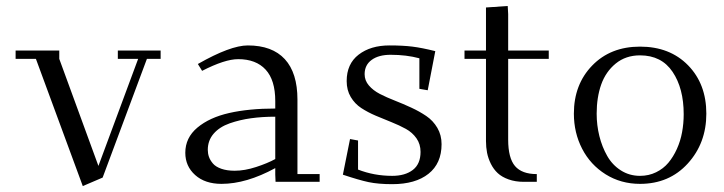

<svg xmlns="http://www.w3.org/2000/svg" viewBox="-20 -608 2421 642"><path d="M32.2 -411.1V-439H178.2V-411.1L309.1 -53.2L441.9 -411.1H374V-439H517.1V-411.1H471.2L323.2 -14.2L256.8 14.2L100.1 -411.1Z M599.6 -97.2Q599.6 -147.5 640.1 -181.4Q680.7 -215.3 746.6 -230.2Q812.5 -245.1 900.4 -245.1V-270Q900.4 -340.3 868.2 -375.2Q835.9 -410.2 776.4 -410.2Q731.9 -410.2 655.8 -371.1L641.6 -394Q750.5 -456.1 808.6 -456.1Q890.1 -456.1 932.4 -410.2Q974.6 -364.3 974.6 -274.9V-25.9H1048.8V0H901.4L900.4 -23.9V-45.9Q803.7 6.8 720.7 6.8Q665.5 6.8 632.6 -22.7Q599.6 -52.2 599.6 -97.2ZM674.8 -106.9Q674.8 -94.7 678.7 -83.5Q682.6 -72.3 691.9 -61.3Q701.2 -50.3 720 -43.7Q738.8 -37.1 764.6 -37.1Q798.3 -37.1 836.4 -49.6Q874.5 -62 900.4 -76.2V-217.8Q856.9 -217.8 819.6 -212.6Q782.2 -207.5 748 -195.6Q713.9 -183.6 694.3 -160.9Q674.8 -138.2 674.8 -106.9Z M1126.5 -23.9 1150.4 -143.1 1177.2 -138.2V-41Q1231 -20 1291.5 -20Q1334.5 -20 1360.4 -39.8Q1386.2 -59.6 1386.2 -100.1Q1386.2 -126 1372.6 -145.5Q1358.9 -165 1337.2 -177Q1315.4 -189 1289.1 -199.5Q1262.7 -210 1236.3 -221.2Q1210 -232.4 1188.2 -246.6Q1166.5 -260.7 1152.8 -283.7Q1139.2 -306.6 1139.2 -336.9Q1139.2 -394.5 1179.2 -425.3Q1219.2 -456.1 1282.2 -456.1Q1327.6 -456.1 1359.1 -452.1Q1390.6 -448.2 1435.5 -437L1410.2 -306.2L1382.3 -311V-413.1Q1338.9 -424.8 1286.1 -424.8Q1246.1 -424.8 1222.7 -407.7Q1199.2 -390.6 1199.2 -359.9Q1199.2 -338.9 1213.4 -322.3Q1227.5 -305.7 1250.2 -293.9Q1272.9 -282.2 1300.5 -271.5Q1328.1 -260.7 1355.5 -248Q1382.8 -235.4 1405.5 -220Q1428.2 -204.6 1442.4 -180.4Q1456.5 -156.2 1456.5 -126Q1456.5 -61.5 1412.8 -26.9Q1369.1 7.8 1291.5 7.8Q1245.1 7.8 1212.6 1Q1180.2 -5.9 1126.5 -23.9Z M1533.2 -411.1V-439H1605V-583L1677.7 -587.9L1679.2 -561V-439H1814.9V-411.1H1679.2V-141.1Q1679.2 -79.6 1702.1 -52.7Q1725.1 -25.9 1774.9 -25.9V0H1731.9Q1703.1 0 1680.7 -8.1Q1658.2 -16.1 1644.3 -29.1Q1630.4 -42 1621.3 -60.3Q1612.3 -78.6 1608.6 -97.2Q1605 -115.7 1605 -136.2V-411.1Z M1898.9 -228Q1898.9 -325.7 1960.2 -388.9Q2021.5 -452.1 2120.1 -452.1Q2219.7 -452.1 2280.8 -389.6Q2341.8 -327.1 2341.8 -228Q2341.8 -129.4 2279.8 -61.3Q2217.8 6.8 2120.1 6.8Q2056.2 6.8 2005.1 -25.1Q1954.1 -57.1 1926.5 -110.6Q1898.9 -164.1 1898.9 -228ZM1975.1 -228Q1975.1 -189.5 1984.1 -153.1Q1993.2 -116.7 2010.3 -86.7Q2027.3 -56.6 2055.9 -38.3Q2084.5 -20 2120.1 -20Q2149.4 -20 2173.8 -32Q2198.2 -43.9 2214.8 -63.7Q2231.4 -83.5 2243.4 -110.1Q2255.4 -136.7 2260.7 -166Q2266.1 -195.3 2266.1 -226.1Q2266.1 -312.5 2229 -367.7Q2191.9 -422.9 2120.1 -422.9Q2072.3 -422.9 2038.8 -395.5Q2005.4 -368.2 1990.2 -325.2Q1975.1 -282.2 1975.1 -228Z"/></svg>

Font: Dehuti
Style: Book
Weight: 400
Version: Version 1.2